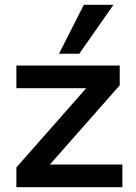

<svg xmlns="http://www.w3.org/2000/svg" viewBox="-20 -777 566 797"><path d="M48 0V-82L338 -411H48V-505H477V-423L187 -94H488V0ZM225 -554 328 -757H451L309 -554Z"/></svg>

Font: MulishBold
Style: Bold
Weight: 700
Designer: Vernon Adams
Foundry: Vernon Adams
Version: Version 3.602; ttfautohint (v1.8.3)